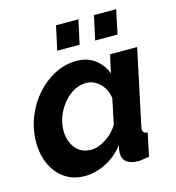

<svg xmlns="http://www.w3.org/2000/svg" viewBox="-109 -816 841 919"><g transform="rotate(-15 312.0 -356.5)"><path d="M201 10Q143 10 101.5 -18.5Q60 -47 37.5 -95.5Q15 -144 15 -205Q15 -270 38 -329Q61 -388 101.5 -434Q142 -480 193.5 -506.5Q245 -533 302 -533Q356 -533 393.5 -504.5Q431 -476 446 -432L466 -522H600L522 -154Q519 -142 519 -136Q519 -115 543 -114L519 0Q501 3 487.5 5Q474 7 464 7Q428 7 408 -8Q388 -23 388 -53Q388 -66 394 -91Q356 -42 304 -16Q252 10 201 10ZM261 -104Q296 -104 335 -129Q374 -154 396 -192L422 -317Q416 -361 386.5 -390Q357 -419 320 -419Q277 -419 239.5 -391Q202 -363 179 -318.5Q156 -274 156 -226Q156 -174 184 -139Q212 -104 261 -104ZM226 -604 252 -723H363L337 -604ZM414 -604 440 -723H550L525 -604Z"/></g></svg>

Font: Raleway
Style: Bold Italic
Weight: 700
Italic angle: -12°
Designer: Matt McInerney, Pablo Impallari, Rodrigo Fuenzalida
Foundry: Matt McInerney, Pablo Impallari, Rodrigo Fuenzalida
Version: Version 4.101;RELEASE